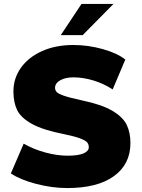

<svg xmlns="http://www.w3.org/2000/svg" viewBox="-20 -943 718 973"><path d="M35 -64 100 -215Q151 -186 210.5 -170Q270 -154 324 -154Q376 -154 403 -165.5Q430 -177 430 -197Q430 -211 422 -221Q414 -231 386.5 -241.5Q359 -252 305 -263Q198 -284 142 -315Q86 -346 67 -385Q48 -424 48 -480Q48 -546 86 -599.5Q124 -653 193 -684Q262 -715 351 -715Q427 -715 501.5 -694Q576 -673 615 -641L551 -490Q504 -520 452.5 -535.5Q401 -551 352 -551Q311 -551 285 -536Q259 -521 259 -498Q259 -486 267 -477Q275 -468 303.5 -458Q332 -448 392 -435Q494 -414 548.5 -382Q603 -350 622 -310.5Q641 -271 641 -218Q641 -111 557.5 -50.5Q474 10 321 10Q244 10 163.5 -11Q83 -32 35 -64ZM288 -765 393 -923H555L399 -765Z"/></svg>

Font: Nunito Sans Heavy
Style: Regular
Weight: 400
Designer: Vernon Adams
Foundry: Vernon Adams
Version: Version 2.500